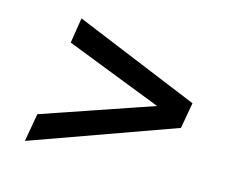

<svg xmlns="http://www.w3.org/2000/svg" viewBox="-69 -636 719 602"><g transform="rotate(15 291.0 -334.5)"><path d="M55 -126 71 -217 427 -339 114 -461 127 -543 532 -376 517 -292Z"/></g></svg>

Font: Gantari Medium
Style: Italic
Weight: 500
Italic angle: -10°
Designer: Anugrah Pasau
Foundry: Lafontype
Version: Version 1.000